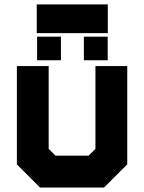

<svg xmlns="http://www.w3.org/2000/svg" viewBox="-20 -834 641 854"><path d="M158 0 55 -103V-540H196.5V-172L227 -141.5H374L404.5 -172V-540H546V-103L443 0ZM198 -71H406.5L476 -146V-470V-146L406.5 -71H198L125 -146.5V-470V-146.5ZM353 -566V-671H459V-566ZM145 -566V-671H251V-566ZM197.5 -613H197V-623H197.5ZM406.5 -613H406V-623H406.5ZM143.5 -686.5V-814.5H459.5V-686.5ZM208.5 -749.5H400.5H208.5Z"/></svg>

Font: Tourney Thin Black
Style: Regular
Weight: 900
Version: Version 1.015